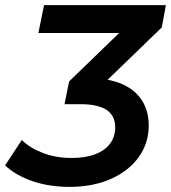

<svg xmlns="http://www.w3.org/2000/svg" viewBox="-50 -720 668 750"><path d="M221 10Q142 10 76.5 -12.5Q11 -35 -30 -74L35 -173Q67 -142 117.5 -122.5Q168 -103 229 -103Q284 -103 322 -117.5Q360 -132 380 -159Q400 -186 400 -223Q400 -268 366.5 -290.5Q333 -313 265 -313H202L220 -402L465 -639L478 -591H100L122 -700H598L582 -613L336 -375L273 -414H302Q375 -414 426 -392Q477 -370 504 -328.5Q531 -287 531 -230Q531 -161 492 -106.5Q453 -52 383 -21Q313 10 221 10Z"/></svg>

Font: MOST Montserrat SemiBold
Style: Italic
Weight: 600
Italic angle: -11.3°
Designer: Julieta Ulanovsky
Foundry: Julieta Ulanovsky
Version: Version 8.000;March 11, 2024;FontCreator 15.0.0.2926 64-bit